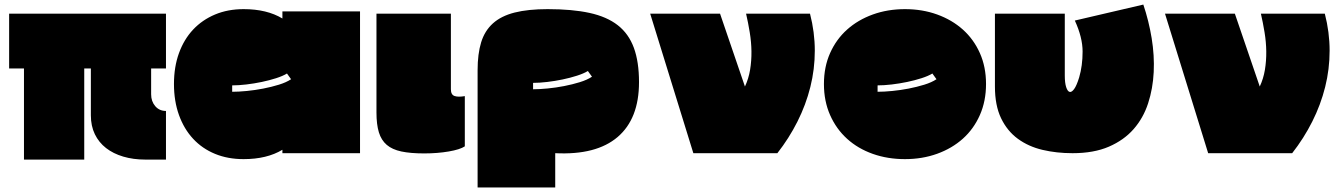

<svg xmlns="http://www.w3.org/2000/svg" viewBox="-20 -627 5869 841"><path d="M85 72V-327H20V-567H707V-327H642V-214Q642 -183 660 -162Q678 -141 707 -141V72H616Q564 72 520 59Q476 46 444.5 21.5Q413 -3 395.5 -39Q378 -75 378 -122V-327H349V72Z M742 -259Q742 -334 764 -394.5Q786 -455 826 -497.5Q866 -540 922 -563.5Q978 -587 1047 -587Q1149 -587 1217 -546V-577H1557V44H1217V29Q1149 70 1047 70Q978 70 922 47Q866 24 826 -19Q786 -62 764 -123Q742 -184 742 -259ZM1255 -280 1237 -305Q1219 -294 1189.5 -284.5Q1160 -275 1126.5 -268Q1093 -261 1059 -257Q1025 -253 997 -253V-225Q1025 -225 1061 -228.5Q1097 -232 1133 -239Q1169 -246 1201.5 -256Q1234 -266 1255 -280Z M1955 -236Q1955 -212 1971 -206.5Q1987 -201 2016 -206V14Q1995 28 1945.5 36.5Q1896 45 1838 45Q1778 45 1738 36.5Q1698 28 1674 7.5Q1650 -13 1639.5 -47.5Q1629 -82 1629 -134V-567H1955V-236Z M2379 -587Q2486 -587 2562 -570.5Q2638 -554 2686 -516.5Q2734 -479 2756.5 -417.5Q2779 -356 2779 -267Q2779 -107 2685.5 -27Q2592 53 2412 44V194H2072V-319Q2072 -391 2087.5 -441.5Q2103 -492 2139 -524.5Q2175 -557 2234 -572Q2293 -587 2379 -587ZM2555 -316Q2537 -305 2507.5 -295.5Q2478 -286 2444.5 -279Q2411 -272 2377 -268Q2343 -264 2315 -264V-236Q2343 -236 2379 -239.5Q2415 -243 2451 -250Q2487 -257 2519.5 -267Q2552 -277 2573 -291Z M3248 -567H3528Q3549 -486 3549 -405Q3549 -324 3529.5 -246Q3510 -168 3473 -94.5Q3436 -21 3385 44H3017L2828 -567H3134L3243 -248Q3259 -282 3265.5 -321Q3272 -360 3271.5 -401.5Q3271 -443 3264 -485.5Q3257 -528 3248 -567Z M3589 -259Q3589 -334 3616 -394.5Q3643 -455 3690.5 -497.5Q3738 -540 3803 -563.5Q3868 -587 3944 -587Q4020 -587 4085 -563.5Q4150 -540 4197.5 -497.5Q4245 -455 4272 -394.5Q4299 -334 4299 -259Q4299 -184 4272 -123Q4245 -62 4197.5 -19.5Q4150 23 4085 46.5Q4020 70 3944 70Q3868 70 3803 47Q3738 24 3690.5 -19Q3643 -62 3616 -123Q3589 -184 3589 -259ZM4082 -280 4064 -305Q4046 -294 4016.5 -284.5Q3987 -275 3953.5 -268Q3920 -261 3886 -257Q3852 -253 3824 -253V-225Q3852 -225 3888 -228.5Q3924 -232 3960 -239Q3996 -246 4028.5 -256Q4061 -266 4082 -280Z M4688 -537 4988 -607Q5012 -536 5024.5 -460Q5037 -384 5033.5 -311.5Q5030 -239 5009 -174.5Q4988 -110 4945.5 -61.5Q4903 -13 4837 15.5Q4771 44 4678 44Q4608 44 4546.5 29.5Q4485 15 4438.5 -19Q4392 -53 4365 -109Q4338 -165 4338 -248V-567H4644V-296Q4644 -264 4650 -245.5Q4656 -227 4665 -224.5Q4674 -222 4685 -237Q4696 -252 4707 -288Q4722 -339 4722 -401Q4722 -463 4688 -537Z M5503 -567H5783Q5804 -486 5804 -405Q5804 -324 5784.5 -246Q5765 -168 5728 -94.5Q5691 -21 5640 44H5272L5083 -567H5389L5498 -248Q5514 -282 5520.5 -321Q5527 -360 5526.5 -401.5Q5526 -443 5519 -485.5Q5512 -528 5503 -567Z"/></svg>

Font: ChangwonDangamAsac Bold
Style: Regular
Weight: 700
Designer: Choi Chi-young, Lee Youngbeen, Kim Jungjin, Yoon Jihee, Han Dohee
Foundry: YoonDesign Inc.
Version: Version 1.010;Build 20210623